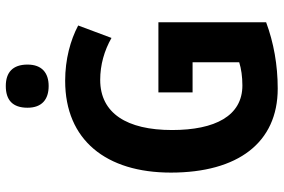

<svg xmlns="http://www.w3.org/2000/svg" viewBox="-178 -791 979 663"><g transform="rotate(-90 311.5 -459.5)"><path d="M346 -929C298 -929 271 -906 271 -854C271 -804 300 -781 346 -781C391 -781 420 -804 420 -854C420 -905 393 -929 346 -929ZM324 -402V-284H428V-123C406 -116 378 -112 348 -112C243 -112 194 -206 194 -355C194 -511 252 -603 367 -603C419 -603 468 -589 512 -564L555 -679C504 -706 438 -724 364 -724C159 -724 47 -582 47 -359C47 -128 150 10 337 10C419 10 496 -4 566 -30V-402Z"/></g></svg>

Font: Noto Sans Georgian Condensed Bold
Style: Regular
Weight: 700
Width: 3
Designer: Monotype Design Team, Akaki Razmadze
Foundry: Google LLC
Version: Version 2.005